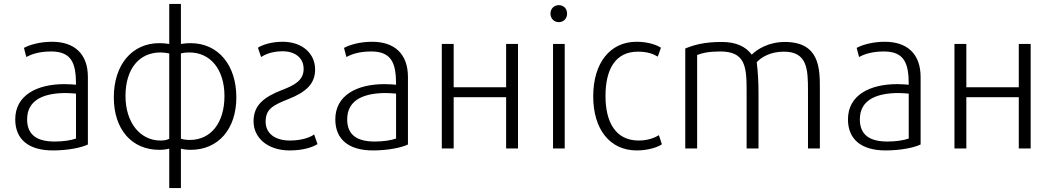

<svg xmlns="http://www.w3.org/2000/svg" viewBox="-20 -750 5319 970"><path d="M57 -147C57 -44 127 10 247 10C323 10 391 -4 424 -20V-361C424 -478 356 -539 243 -539C178 -539 126 -522 101 -508L113 -462C135 -474 174 -490 238 -490C345 -490 364 -426 364 -322C351 -323 329 -325 306 -325C165 -325 57 -268 57 -147ZM313 -280C333 -280 349 -278 364 -277V-50C338 -41 300 -35 256 -35C170 -35 117 -66 117 -147C117 -250 209 -280 313 -280Z M785 7C803 7 820 5 835 1V200H894V1C909 5 925 7 943 7C1083 7 1174 -98 1174 -258C1174 -422 1082 -532 943 -532C929 -532 913 -531 894 -528V-730H835V-528C814 -531 799 -532 785 -532C647 -532 555 -423 555 -258C555 -97 645 7 785 7ZM791 -485C805 -485 819 -483 835 -480V-49C824 -43 810 -40 791 -40C687 -40 614 -132 614 -265C614 -401 682 -485 791 -485ZM894 -480C909 -484 921 -485 937 -485C1044 -485 1114 -398 1114 -265C1114 -130 1046 -43 939 -43C923 -43 908 -45 894 -49Z M1443 10C1516 10 1562 -8 1584 -22C1578 -38 1573 -55 1567 -71C1554 -60 1511 -40 1445 -40C1372 -40 1322 -74 1322 -135C1322 -197 1355 -217 1436 -249C1528 -285 1572 -328 1572 -399C1572 -478 1509 -539 1408 -539C1348 -539 1303 -522 1283 -509L1299 -462C1315 -472 1349 -491 1408 -491C1470 -491 1514 -458 1514 -402C1514 -345 1470 -320 1404 -295C1311 -259 1261 -217 1261 -137C1261 -53 1333 10 1443 10Z M1674 -147C1674 -44 1744 10 1864 10C1940 10 2008 -4 2041 -20V-361C2041 -478 1973 -539 1860 -539C1795 -539 1743 -522 1718 -508L1730 -462C1752 -474 1791 -490 1855 -490C1962 -490 1981 -426 1981 -322C1968 -323 1946 -325 1923 -325C1782 -325 1674 -268 1674 -147ZM1930 -280C1950 -280 1966 -278 1981 -277V-50C1955 -41 1917 -35 1873 -35C1787 -35 1734 -66 1734 -147C1734 -250 1826 -280 1930 -280Z M2272 0V-259H2537V0H2597V-528H2537V-309H2272V-528H2212V0Z M2833 0V-528H2774V0ZM2803 -638C2827 -638 2845 -656 2845 -681C2845 -707 2827 -724 2803 -724C2780 -724 2761 -707 2761 -681C2761 -656 2780 -638 2803 -638Z M3197 10C3254 10 3302 -6 3324 -21L3309 -67C3289 -55 3255 -40 3207 -40C3090 -40 3039 -133 3039 -265C3039 -400 3089 -489 3203 -489C3253 -489 3281 -477 3303 -464C3309 -479 3314 -494 3319 -509C3299 -522 3256 -539 3196 -539C3062 -539 2977 -432 2977 -263C2977 -97 3061 10 3197 10Z M3502 0V-472C3525 -482 3562 -490 3619 -490C3745 -490 3752 -413 3752 -293V0H3812V-282C3812 -334 3809 -389 3803 -436C3828 -462 3873 -489 3940 -489C4059 -489 4062 -400 4062 -291V0H4122V-302C4122 -402 4122 -538 3945 -538C3863 -538 3805 -501 3778 -474C3747 -515 3699 -538 3626 -538C3535 -538 3484 -522 3442 -505V0Z M4264 -147C4264 -44 4334 10 4454 10C4530 10 4598 -4 4631 -20V-361C4631 -478 4563 -539 4450 -539C4385 -539 4333 -522 4308 -508L4320 -462C4342 -474 4381 -490 4445 -490C4552 -490 4571 -426 4571 -322C4558 -323 4536 -325 4513 -325C4372 -325 4264 -268 4264 -147ZM4520 -280C4540 -280 4556 -278 4571 -277V-50C4545 -41 4507 -35 4463 -35C4377 -35 4324 -66 4324 -147C4324 -250 4416 -280 4520 -280Z M4862 0V-259H5127V0H5187V-528H5127V-309H4862V-528H4802V0Z"/></svg>

Font: Repo Light
Style: Regular
Weight: 300
Designer: Stefan Peev
Foundry: Context Ltd
Version: Version 001.502